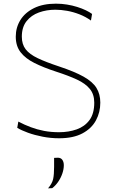

<svg xmlns="http://www.w3.org/2000/svg" viewBox="-20 -745 615 1047"><path d="M302 9Q257 9 213 0.5Q169 -8 132.5 -21.2Q96 -34.5 74 -48L80 -82Q113 -64.5 147.8 -51.5Q182.5 -38.5 220.5 -31.2Q258.5 -24 302 -24Q354.5 -24 398.2 -39.5Q442 -55 468 -90.2Q494 -125.5 494 -185Q494 -230.5 470 -260Q446 -289.5 399.8 -311Q353.5 -332.5 287 -354Q216.5 -377 167.2 -401.8Q118 -426.5 92 -460.5Q66 -494.5 66 -545Q66 -595 91.2 -635.8Q116.5 -676.5 165.5 -700.8Q214.5 -725 285 -725Q316 -725 345.2 -720.2Q374.5 -715.5 400.8 -707.2Q427 -699 447.8 -689Q468.5 -679 482 -669L476 -633Q446.5 -654 413 -667Q379.5 -680 345.8 -686Q312 -692 282 -692Q234 -692 192.2 -677Q150.5 -662 124.8 -629.5Q99 -597 99 -545Q99 -503.5 120 -476.2Q141 -449 185.5 -427.8Q230 -406.5 301 -383Q387 -354.5 436.2 -326.8Q485.5 -299 506.2 -265.2Q527 -231.5 527 -185Q527 -132.5 503.2 -88.5Q479.5 -44.5 429.8 -17.8Q380 9 302 9ZM242 282Q264.5 255.5 269.8 231.2Q275 207 275 165Q275 153 275 140.5Q275 128 275 116L296 115Q312.5 115.5 320.2 127Q328 138.5 328 156Q328 177.5 320 201Q312 224.5 297.8 245.5Q283.5 266.5 265 281Z"/></svg>

Font: Commissioner Thin Thin
Style: Regular
Weight: 250
Version: Version 1.000